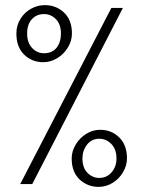

<svg xmlns="http://www.w3.org/2000/svg" viewBox="-20 -719 560 750"><path d="M59 0 415 -688H460L106 0ZM44 -588Q44 -620 60 -645.5Q76 -671 101.5 -685Q127 -699 155 -699Q199 -699 230 -670Q261 -641 261 -588Q261 -560 245.5 -534Q230 -508 204 -492Q178 -476 149 -476Q105 -476 74.5 -505.5Q44 -535 44 -588ZM260 -100Q260 -128 275.5 -154Q291 -180 316.5 -196Q342 -212 371 -212Q415 -212 445.5 -182.5Q476 -153 476 -100Q476 -73 461 -47Q446 -21 420.5 -5Q395 11 365 11Q322 11 291 -18Q260 -47 260 -100ZM86 -588Q86 -552 105.5 -531.5Q125 -511 152 -511Q184 -511 201 -532.5Q218 -554 218 -588Q218 -624 198.5 -644Q179 -664 152 -664Q123 -664 104.5 -644Q86 -624 86 -588ZM302 -100Q302 -64 321.5 -44Q341 -24 368 -24Q397 -24 416 -46Q435 -68 435 -100Q435 -136 415 -156.5Q395 -177 368 -177Q338 -177 320 -154Q302 -131 302 -100Z"/></svg>

Font: BellefairVN
Style: Regular
Weight: 400
Designer: Nick Shinn, Liron Lavi Turkenic
Foundry: Shinntype
Version: Version 1.003